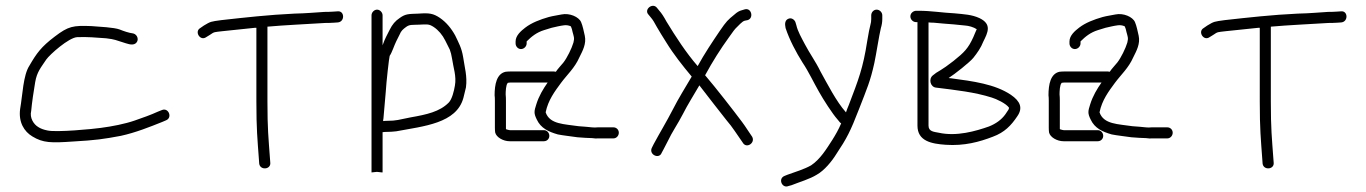

<svg xmlns="http://www.w3.org/2000/svg" viewBox="-20 -518 4818 677"><path d="M450 -400C433.9 -402 415.4 -408.6 402 -414C382.4 -421.5 328.7 -423.9 302 -426C237.4 -428.5 221.4 -425.9 173 -389C125.1 -352.8 108.7 -329.7 84 -287C61.3 -252.9 59.7 -181.8 51 -134C44.7 -86.9 65.2 -54.3 94 -37C131.8 -13.9 160.2 -13.7 237 -19C317.7 -23.6 345.4 -27.6 406 -39C458.3 -50.4 508.3 -70.5 552 -88L566 -94C589.1 -103.9 573.7 -139.7 551 -130L536 -124C512.9 -113.3 483.3 -102.8 455 -93C420.7 -81.1 375.1 -72.2 335 -67C309.2 -63.1 178.2 -50.6 147 -58C133.7 -60.7 123 -64.7 115 -70C98.9 -79.4 83.8 -102.4 90 -127C92.1 -152.1 99.2 -201.3 104 -228C110.2 -265.2 124.8 -280.1 143 -308C155.5 -325.8 222.3 -385.4 252 -387C289 -388.5 318.7 -385.4 354 -383C386.7 -379.2 388.8 -376 412.5 -369C425.9 -365 445.5 -356.2 457.5 -364.5C471.9 -374.5 465.5 -396.1 450 -400Z M1126 -437C1136.7 -437 1147.3 -437.3 1158 -438L1172 -439C1196.9 -442.1 1195.1 -481.1 1170 -478L1155 -477C1145 -476.3 1134.7 -476 1124 -476C1088.2 -473.9 1063.9 -471.1 1018 -470C926.9 -465.7 844.7 -456.4 760 -447C722.6 -441.8 723.2 -442.5 699 -428L686 -419C664.5 -406.7 685.9 -371.9 707 -387L720 -395C736.5 -406.5 735.1 -404.4 764 -408C802 -412.2 839.4 -416.2 879 -420H884V-160C884 -61.4 887.6 -30.1 893 45L894 59C897.1 83.5 936.2 80.2 933 55L932 42C926.6 -33.3 923 -62.2 923 -160V-424C981.4 -429.3 1069.1 -433.4 1126 -437Z M1331 -91C1331 -94.3 1331.3 -97.3 1332 -100C1333.3 -117.3 1336 -148 1340 -192C1342.3 -230.9 1351.9 -314.3 1354 -321C1362.1 -332.6 1370.1 -358.2 1377 -372L1389 -396C1394.5 -409.8 1401.2 -414.9 1412 -423C1424.6 -432 1432 -429.9 1457 -431C1487.1 -432.3 1491.9 -433.9 1509 -423C1526.2 -411.5 1540.1 -394.9 1550 -375L1566 -343C1569.3 -334.3 1572 -323.7 1574 -311C1578.3 -279.6 1590.1 -249.6 1584 -216C1580.9 -197.4 1574 -168 1562 -156C1530.1 -124.1 1485.3 -114.2 1427 -104C1385.9 -95.8 1377.7 -92 1345 -92C1339.7 -92 1335 -91.7 1331 -91ZM1290 -464V90L1309 88C1314.2 88 1322.2 90 1326.5 90H1329V-52C1334.3 -52.7 1340 -53 1346 -53C1355.3 -53 1365.7 -53.7 1377 -55C1474 -73.2 1589.7 -82.7 1614 -173C1618 -188.3 1621 -200.7 1623 -210C1628.2 -249 1618.1 -281.1 1613 -317C1607.6 -349.5 1597.5 -366.6 1585 -393C1571.1 -418.3 1553.5 -439.5 1531 -455C1507.6 -470.6 1493.8 -472.8 1456 -470C1421 -468.7 1410.4 -469.5 1390 -455C1373.3 -443.9 1363.5 -432 1354 -413C1344.9 -394.7 1337.6 -382.5 1330 -361C1330 -360.3 1329.7 -359.3 1329 -358V-464C1329 -474.3 1319.6 -484 1309.5 -484C1299.4 -484 1290 -474.3 1290 -464Z M1837 -365V-372C1854.1 -389.1 1872 -403.7 1899 -412L1925 -420C1933.7 -422 1941 -423.7 1947 -425C1961.9 -427.7 1977.3 -432.8 1993 -425C1995.7 -419 1997.7 -412.3 1999 -405C2002.8 -389.8 2006.5 -384.6 2002 -368C1996.1 -347.4 1979.2 -313.6 1967 -298C1956.8 -285.2 1947.8 -276.7 1940 -265C1937.3 -265.7 1935 -266 1933 -266H1782C1775.3 -266 1769 -265.7 1763 -265C1731.2 -258.2 1724 -220.5 1724 -182C1724.7 -177.3 1725 -171 1725 -163V-68C1725 -62 1725.3 -56.3 1726 -51C1729.8 -33.8 1754.6 -20 1777 -20H1898C1908.6 -20 1917 -28.4 1917 -39C1917 -49.6 1908.6 -59 1898 -59H1778C1776 -59 1771.7 -60 1765 -62C1765 -62.7 1764.7 -63 1764 -63V-163C1764 -171.7 1763.7 -179 1763 -185C1763 -195.8 1763.9 -218.9 1770 -225C1770 -225.7 1770.3 -226 1771 -226C1774.3 -226.7 1778 -227 1782 -227H1911C1895.3 -204.5 1880.3 -179.9 1871 -150C1863.5 -126.1 1861.4 -119.2 1873 -96C1887 -66.3 1913.6 -53.5 1947 -44C1962.9 -40.6 1998.6 -36.7 2016 -34L2044 -32C2052.7 -31.3 2060.7 -31 2068 -31C2076 -29.7 2083.3 -29.3 2090 -30H2143C2153.6 -30 2162 -39.4 2162 -50C2162 -60.6 2153.6 -69 2143 -69H2088C2074.5 -67.1 2060.5 -70 2046 -71L2020 -73C1970.3 -80.7 1918.3 -79.1 1904 -122C1912.6 -164.8 1936.4 -196.2 1958 -225.5C1979.8 -255 2006.3 -278 2023 -316C2034.5 -339 2048.1 -363.8 2042 -392C2038.9 -405.9 2034.4 -428 2029 -440C2021.2 -458.5 1988.2 -473 1960 -467C1944.6 -463.6 1932.3 -462.6 1915 -458C1884.2 -449.2 1854.4 -437.8 1832 -420.5C1817.7 -409.5 1798 -392.9 1798 -372V-365C1798 -354.4 1806.4 -345 1817 -345C1827.6 -345 1837 -354.4 1837 -365Z M2606 -485 2596 -482C2587.3 -480 2578.7 -475 2570 -467C2546 -447.4 2541.7 -443.5 2518 -409C2491.4 -369.7 2463.9 -328.6 2440 -285C2398.9 -332.3 2362.4 -388.8 2330 -442C2320.7 -459.3 2312.3 -472 2305 -480L2296 -491C2280.4 -509.7 2249.1 -483.9 2267 -466L2276 -455C2281.3 -449 2288 -438.3 2296 -423C2305.3 -407 2316.3 -389 2329 -369C2355.3 -326.1 2386.9 -286.5 2419 -248C2397.5 -211.2 2371.2 -169.3 2353 -133C2330.1 -88.6 2306.5 -49.9 2285 -10L2278 4C2267.9 27.7 2304.3 44.2 2313 21L2320 8C2324.7 -0.7 2329.7 -10.3 2335 -21C2349.2 -51.5 2370.2 -81.4 2388 -116C2403.6 -147.3 2427.2 -184.5 2446 -217C2467.7 -189.2 2527 -111.9 2541 -95C2563.6 -69.1 2579.9 -41.7 2599 -15C2611.9 7.6 2644.5 -14.2 2632 -36C2619.9 -52.9 2609.9 -70.2 2596.5 -88C2566.1 -128.6 2506 -206.1 2466 -253L2467 -254C2492.4 -300.9 2520.5 -345.3 2550 -386C2563.3 -405.3 2572.3 -417 2577 -421C2584.2 -427.4 2596.3 -442.6 2606 -445L2616 -447C2638.8 -453.5 2630 -491.8 2606 -485Z M3052 -464V-451C3052 -443.7 3051 -436.7 3049 -430C3046.3 -420.7 3042.7 -402 3038 -374C3023.1 -277.2 3006.8 -236.6 2973 -148C2969 -138.7 2965.7 -130 2963 -122L2962 -123C2928.9 -160.2 2898.5 -220.1 2873 -266C2856.2 -300.7 2834.9 -329.7 2818 -362C2806.5 -384 2792.8 -407.5 2788 -429L2785 -439C2782.7 -446.9 2772.6 -456.2 2761.5 -452.5C2747.5 -447.8 2746.6 -434.4 2750 -419C2764.1 -376.6 2786.8 -334.1 2810 -297C2830.6 -266.7 2849.1 -226.8 2868 -194C2882.6 -167.7 2915.6 -116.2 2933 -97L2942 -86C2943.3 -84.7 2944.7 -83.7 2946 -83C2937.1 -61.5 2925 -41 2915 -25C2893.7 8 2872.2 43.5 2840 65C2815.8 78.8 2785.1 87.8 2757 98L2747 102C2721.7 111.5 2737.7 147.6 2760 138L2771 135C2799.9 123.4 2835 113.6 2860 98C2886.5 83.3 2912.9 51.2 2929 25C2965.9 -30.4 2978.2 -53.9 3009 -133.5C3036.7 -205.1 3048.8 -231.1 3063 -296C3069.3 -324.7 3079.8 -394 3086 -419C3089.3 -429.7 3091 -440.3 3091 -451V-464C3091 -474.6 3081.6 -484 3071 -484C3060.4 -484 3052 -474.6 3052 -464Z M3190 -460C3190 -449.4 3199.4 -440 3210 -440H3215V-75C3215 -20.6 3263.9 -11 3314.5 -7.5C3380.1 -2.9 3434.1 -17.8 3481 -36C3522 -51.1 3545.4 -75.6 3567 -108C3587.3 -136.9 3578 -161 3544 -184C3487.8 -221.4 3412.4 -231.4 3333 -242C3330.3 -242 3327.7 -242.3 3325 -243C3345.8 -256 3399.8 -298.8 3412 -314C3425.9 -331.4 3439.1 -350.3 3447 -371C3463.1 -403.3 3478.2 -432.5 3434 -454C3406.2 -466.8 3379.9 -467.6 3346 -471C3302.9 -473.1 3263.5 -480 3220 -480H3209C3198.9 -478.7 3190 -471.1 3190 -460ZM3254 -439C3259.3 -438.3 3265.3 -438 3272 -438C3294.2 -436.4 3318.7 -433.2 3343 -432L3383 -428C3395.4 -427.3 3412.8 -422.5 3424 -415C3419.2 -405.4 3416.8 -397.5 3412 -387C3393.8 -347 3380 -333.4 3342 -303C3321.3 -287 3306.3 -276.3 3297 -271C3285 -264.3 3275.7 -258 3269 -252C3253.3 -239.4 3260.4 -210.6 3281 -209C3350 -200.4 3416.7 -193.2 3477 -174C3492.2 -169.5 3527.8 -153.3 3538 -138C3537.3 -134 3536.3 -131.3 3535 -130L3525 -115C3511.3 -95.9 3491.6 -81.8 3467 -72C3420.5 -55.6 3353 -36 3290 -50C3273.7 -53.3 3254 -53.7 3254 -75Z M3790 -365V-372C3807.1 -389.1 3825 -403.7 3852 -412L3878 -420C3886.7 -422 3894 -423.7 3900 -425C3914.9 -427.7 3930.3 -432.8 3946 -425C3948.7 -419 3950.7 -412.3 3952 -405C3955.8 -389.8 3959.5 -384.6 3955 -368C3949.1 -347.4 3932.2 -313.6 3920 -298C3909.8 -285.2 3900.8 -276.7 3893 -265C3890.3 -265.7 3888 -266 3886 -266H3735C3728.3 -266 3722 -265.7 3716 -265C3684.2 -258.2 3677 -220.5 3677 -182C3677.7 -177.3 3678 -171 3678 -163V-68C3678 -62 3678.3 -56.3 3679 -51C3682.8 -33.8 3707.6 -20 3730 -20H3851C3861.6 -20 3870 -28.4 3870 -39C3870 -49.6 3861.6 -59 3851 -59H3731C3729 -59 3724.7 -60 3718 -62C3718 -62.7 3717.7 -63 3717 -63V-163C3717 -171.7 3716.7 -179 3716 -185C3716 -195.8 3716.9 -218.9 3723 -225C3723 -225.7 3723.3 -226 3724 -226C3727.3 -226.7 3731 -227 3735 -227H3864C3848.3 -204.5 3833.3 -179.9 3824 -150C3816.5 -126.1 3814.4 -119.2 3826 -96C3840 -66.3 3866.6 -53.5 3900 -44C3915.9 -40.6 3951.6 -36.7 3969 -34L3997 -32C4005.7 -31.3 4013.7 -31 4021 -31C4029 -29.7 4036.3 -29.3 4043 -30H4096C4106.6 -30 4115 -39.4 4115 -50C4115 -60.6 4106.6 -69 4096 -69H4041C4027.5 -67.1 4013.5 -70 3999 -71L3973 -73C3923.3 -80.7 3871.3 -79.1 3857 -122C3865.6 -164.8 3889.4 -196.2 3911 -225.5C3932.8 -255 3959.3 -278 3976 -316C3987.5 -339 4001.1 -363.8 3995 -392C3991.9 -405.9 3987.4 -428 3982 -440C3974.2 -458.5 3941.2 -473 3913 -467C3897.6 -463.6 3885.3 -462.6 3868 -458C3837.2 -449.2 3807.4 -437.8 3785 -420.5C3770.7 -409.5 3751 -392.9 3751 -372V-365C3751 -354.4 3759.4 -345 3770 -345C3780.6 -345 3790 -354.4 3790 -365Z M4664 -437C4674.7 -437 4685.3 -437.3 4696 -438L4710 -439C4734.9 -442.1 4733.1 -481.1 4708 -478L4693 -477C4683 -476.3 4672.7 -476 4662 -476C4626.2 -473.9 4601.9 -471.1 4556 -470C4464.9 -465.7 4382.7 -456.4 4298 -447C4260.6 -441.8 4261.2 -442.5 4237 -428L4224 -419C4202.5 -406.7 4223.9 -371.9 4245 -387L4258 -395C4274.5 -406.5 4273.1 -404.4 4302 -408C4340 -412.2 4377.4 -416.2 4417 -420H4422V-160C4422 -61.4 4425.6 -30.1 4431 45L4432 59C4435.1 83.5 4474.2 80.2 4471 55L4470 42C4464.6 -33.3 4461 -62.2 4461 -160V-424C4519.4 -429.3 4607.1 -433.4 4664 -437Z"/></svg>

Font: Just Breathe
Style: Regular
Weight: 400
Foundry: Cannot Into Space Fonts
Version: Version 0.72